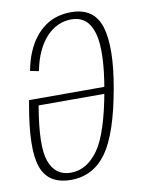

<svg xmlns="http://www.w3.org/2000/svg" viewBox="-79 -735 591 795"><g transform="rotate(-10 216.0 -338.0)"><path d="M155.5 4.5Q248.5 4.5 305.5 -74Q362 -153.5 394.5 -337.5Q424.5 -505.5 398.5 -592.5Q372 -679.5 275 -679.5L270.5 -650Q341 -650 362.5 -573.5Q383.5 -497.5 355 -336.5Q323.5 -159 275 -92Q226.5 -25 160 -25Q94 -25 70.5 -91.5Q47.5 -156 76 -322.5H359L364.5 -351H41Q39 -343.5 38 -335Q5 -150.5 32.5 -73.5Q59.5 4.5 155.5 4.5ZM102 -462Q111 -508.5 127.5 -543.8Q144 -579 166.2 -602.5Q188.5 -626 215 -638Q241.5 -650 270.5 -650L276.5 -667L275 -679.5Q244 -679.5 216.5 -671.5Q189 -663.5 165.5 -647Q142 -630.5 122.2 -605.2Q102.5 -580 88.2 -546Q74 -512 66 -469.5Z"/></g></svg>

Font: Anybody SemiCondensed ExtraLight
Style: Italic
Weight: 250
Width: 4
Italic angle: -10°
Version: Version 1.113;gftools[0.9.25]